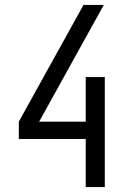

<svg xmlns="http://www.w3.org/2000/svg" viewBox="-20 -755 540 775"><path d="M326 0V-194H56V-264L317 -735H399L138 -264H326V-444H403V0Z"/></svg>

Font: Huly
Style: Regular
Weight: 400
Designer: Belleve Invis
Foundry: Belleve Invis
Version: Version 33.2.5; ttfautohint (v1.8.4)